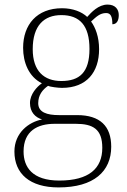

<svg xmlns="http://www.w3.org/2000/svg" viewBox="-20 -579 556 839"><path d="M236 240C390 240 466 170 466 62C466 -28 417 -76 317 -76H238C185 -76 147 -88 147 -128C147 -164 166 -187 190 -204C200 -199 235 -195 251 -195C359 -195 413 -264 413 -364C413 -418 397 -459 378 -485C401 -506 417 -522 444 -522C464 -522 471 -506 471 -473C490 -473 499 -489 499 -513C499 -538 484 -559 450 -559C410 -559 379 -525 361 -505C338 -527 299 -543 251 -543C141 -543 81 -471 81 -370C81 -307 105 -244 163 -215C141 -200 111 -167 111 -129C111 -89 134 -66 164 -57C105 -46 43 2 43 83C43 180 110 240 236 240ZM248 -225C173 -225 123 -268 123 -364C123 -468 173 -513 248 -513C328 -513 371 -468 371 -365C371 -262 327 -225 248 -225ZM239 210C121 210 83 151 83 83C83 -7 144 -38 219 -38H311C386 -38 427 -15 427 67C427 157 369 210 239 210Z"/></svg>

Font: Noto Serif Lao ExtraLight
Style: Regular
Weight: 200
Designer: Monotype Design Team
Foundry: Monotype Imaging Inc.
Version: Version 2.003